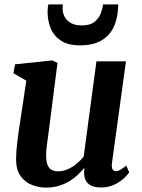

<svg xmlns="http://www.w3.org/2000/svg" viewBox="-20 -842 644 872"><path d="M188.5 10Q156.5 10 125.8 -1.8Q95 -13.5 74.2 -41.2Q53.5 -69 53 -117.5Q53 -135 54.5 -155.8Q56 -176.5 58.8 -199.8Q61.5 -223 65 -246.8Q68.5 -270.5 72 -293L99.5 -475.5L41 -509.5L48.5 -550L217.5 -567.5L241 -556L207 -289Q204.5 -267.5 201.5 -246.2Q198.5 -225 195.8 -205Q193 -185 191.2 -167.8Q189.5 -150.5 189.5 -137.5Q189.5 -109.5 195.8 -93.5Q202 -77.5 214.2 -70.8Q226.5 -64 244.5 -64Q266.5 -64 288 -73.5Q309.5 -83 327.8 -98.2Q346 -113.5 360 -130.5L418 -563.5H552L488.5 -101.5Q486 -82 491.2 -73.2Q496.5 -64.5 506.5 -64.5Q515.5 -64.5 525.2 -70Q535 -75.5 553.5 -90L567 -59.5Q562.5 -51.5 545.5 -34.8Q528.5 -18 501.2 -4.2Q474 9.5 439 9.5Q402 9.5 383.5 -5.5Q365 -20.5 362.5 -46.5Q362 -49 362 -52.5Q362 -56 362 -60.2Q362 -64.5 362.5 -69Q363 -73.5 363.5 -77.5L362 -78.5Q348.5 -62.5 331.8 -46.8Q315 -31 293.8 -18.2Q272.5 -5.5 246.2 2.2Q220 10 188.5 10ZM342.5 -636Q290 -636 257.8 -656.8Q225.5 -677.5 210.8 -712.2Q196 -747 196 -790.5Q196 -800 197.2 -808.2Q198.5 -816.5 199.5 -822H265.5Q265.5 -817.5 265 -812.5Q264.5 -807.5 264.5 -802Q264.5 -783.5 273.5 -766Q282.5 -748.5 301.8 -737.5Q321 -726.5 351.5 -726.5Q389 -726.5 409 -742.5Q429 -758.5 437.5 -780.8Q446 -803 448 -822H517Q517 -817.5 516.8 -812.5Q516.5 -807.5 516 -801.5Q514 -758.5 497 -720.8Q480 -683 442.8 -659.5Q405.5 -636 342.5 -636Z"/></svg>

Font: Merriweather Light 18pt
Style: Bold Italic
Weight: 700
Italic angle: -7.8°
Version: Version 2.101